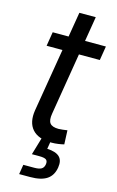

<svg xmlns="http://www.w3.org/2000/svg" viewBox="-132 -725 600 982"><g transform="rotate(15 168.0 -234.0)"><path d="M335.9 -541 323.7 -466.3H42L54.2 -541ZM160.2 -672.4H247.1L159.2 -138.7Q152.8 -102.5 165 -86.9Q177.2 -71.3 210.9 -71.3Q219.7 -71.3 232.9 -73Q246.1 -74.7 256.8 -76.2L259.8 -2.4Q246.6 1 229.2 3.4Q211.9 5.9 194.8 5.9Q124 5.9 92 -30.3Q60.1 -66.4 70.3 -131.8ZM76.2 204.1 84.5 152.8H142.1Q168.5 152.8 180.4 145.5Q192.4 138.2 195.3 121.1Q198.2 104 189.2 96.4Q180.2 88.9 152.8 88.9H112.8L146 -23.4H192.4L188.5 0L181.6 42Q227.1 43.9 246.8 62.7Q266.6 81.5 260.3 120.1Q253.4 163.1 222.9 183.6Q192.4 204.1 134.3 204.1Z"/></g></svg>

Font: Inter 17pt
Style: Italic
Weight: 400
Italic angle: -9.3988°
Version: Version 4.001;git-66647c0bb